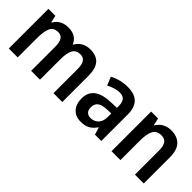

<svg xmlns="http://www.w3.org/2000/svg" viewBox="64 -1202 1860 1860"><g transform="rotate(45 994.0 -271.5)"><path d="M637 -553Q721 -553 762.5 -505.5Q804 -458 804 -356V0H683V-329Q683 -393 663 -422Q643 -451 603 -451Q545 -451 521.5 -408Q498 -365 498 -282V0H377V-330Q377 -392 357.5 -421.5Q338 -451 297 -451Q236 -451 214.5 -403Q193 -355 193 -266V0H71V-543H166L182 -472H188Q209 -511 247 -532Q285 -553 335 -553Q391 -553 427 -531Q463 -509 480 -469H487Q510 -511 549 -532Q588 -553 637 -553Z M1152 -552Q1338 -552 1338 -364V0H1251L1229 -74H1225Q1195 -31 1159 -10.5Q1123 10 1063 10Q993 10 952 -34.5Q911 -79 911 -157Q911 -323 1136 -331L1218 -334V-359Q1218 -413 1196.5 -436Q1175 -459 1134 -459Q1101 -459 1066.5 -448Q1032 -437 998 -420L963 -506Q1001 -527 1049 -539.5Q1097 -552 1152 -552ZM1161 -255Q1092 -252 1063.5 -228Q1035 -204 1035 -161Q1035 -121 1054.5 -102Q1074 -83 1107 -83Q1154 -83 1186 -115.5Q1218 -148 1218 -209V-257Z M1746 -553Q1829 -553 1874.5 -505Q1920 -457 1920 -357V0H1799V-329Q1799 -390 1778.5 -420.5Q1758 -451 1713 -451Q1649 -451 1624.5 -405Q1600 -359 1600 -266V0H1478V-543H1573L1589 -470H1595Q1618 -511 1657.5 -532Q1697 -553 1746 -553Z"/></g></svg>

Font: Noto Sans Khmer UI SemiCondensed SemiBold
Style: Regular
Weight: 600
Width: 4
Designer: Danh Hong and the Monotype Design Team
Foundry: Monotype Imaging Inc.
Version: Version 2.002; ttfautohint (v1.8.4.7-5d5b)